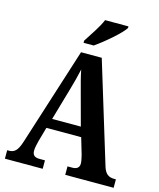

<svg xmlns="http://www.w3.org/2000/svg" viewBox="-134 -1025 927 1119"><g transform="rotate(15 330.0 -465.5)"><path d="M272 -784V-771H333C390 -810 478 -886 500 -921V-931H359C341 -886 299 -827 272 -784ZM4 0H232V-51H198C167 -51 156 -65 156 -90C156 -108 163 -135 167 -151L191 -236H401L430 -138C433 -124 439 -102 439 -87C439 -61 422 -51 397 -51H368V0H660V-51H650C616 -51 595 -65 582 -108L397 -714H272L84 -124C65 -64 45 -51 14 -51H4ZM210 -295 266 -489C279 -533 290 -576 299 -617C307 -575 319 -532 332 -484L383 -295Z"/></g></svg>

Font: Noto Serif Ethiopic Condensed
Style: Bold
Weight: 700
Width: 3
Designer: Monotype Design Team
Foundry: Monotype Imaging Inc.
Version: Version 2.102